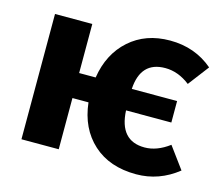

<svg xmlns="http://www.w3.org/2000/svg" viewBox="-85 -659 909 786"><g transform="rotate(15 369.5 -265.5)"><path d="M556 -98Q608 -98 660 -137L727 -46Q648 17 551 17Q438 17 368.5 -46Q299 -109 287 -217H219V0H61V-531H219V-323H289Q305 -426 373.5 -487Q442 -548 545 -548Q651 -548 727 -483L660 -395Q610 -434 555 -434Q451 -434 444 -316H636V-225H444Q450 -98 556 -98Z"/></g></svg>

Font: Fira Sans
Style: Bold
Weight: 700
Designer: bBox Type GmbH & Carrois Corporate GbR & Edenspiekermann AG
Foundry: bBox Type GmbH & Carrois Corporate GbR & Edenspiekermann AG
Version: Version 4.301;PS 004.301;hotconv 1.0.88;makeotf.lib2.5.64775